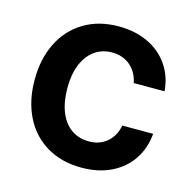

<svg xmlns="http://www.w3.org/2000/svg" viewBox="-88 -641 742 740"><g transform="rotate(15 283.5 -271.5)"><path d="M299 10.7Q218.8 10.7 159.4 -24.9Q100.1 -60.4 68.7 -124.3Q37.3 -188.2 37.6 -270.6Q37.3 -353.3 69.1 -417.4Q100.9 -481.5 160 -517Q219.1 -552.6 298.3 -552.6Q364 -552.6 415.3 -528.4Q466.6 -504.3 497.3 -459.7Q528.1 -415.1 532.7 -356.5H409.8Q404.5 -383.5 390.1 -404.1Q375.7 -424.7 352.6 -436.8Q329.5 -448.9 299.7 -448.9Q259.9 -448.9 230.1 -427.6Q200.3 -406.2 183.9 -366.7Q167.6 -327.1 167.6 -272.7Q167.6 -217.7 183.6 -177.4Q199.6 -137.1 229.6 -115.8Q259.6 -94.5 299.7 -94.5Q342.3 -94.1 371.6 -118.6Q400.9 -143.1 409.8 -186.8H532.7Q527.7 -128.6 497.9 -83.8Q468 -39.1 417.1 -14.2Q366.1 10.7 299 10.7Z"/></g></svg>

Font: Riot Sans
Style: Regular
Weight: 400
Designer: Rasmus Andersson
Foundry: rsms
Version: Version 3.005